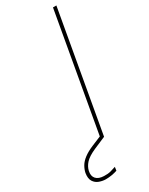

<svg xmlns="http://www.w3.org/2000/svg" viewBox="-354 -743 760 977"><g transform="rotate(-30 26.0 -254.0)"><path d="M32 0 156 -700H176L52 0ZM-48 192Q-66 192 -85.5 185Q-105 178 -116 160.5Q-127 143 -122 112Q-118 93 -107.5 75Q-97 57 -76 41Q-55 25 -22 11L43 -16L52 0L-18 30Q-61 49 -79 69Q-97 89 -102 112Q-108 140 -93.5 156Q-79 172 -48 173Q-25 174 -8 169.5Q9 165 23 160L20 181Q5 186 -12.5 189Q-30 192 -48 192Z"/></g></svg>

Font: DM Sans 10pt Thin
Style: Italic
Weight: 250
Italic angle: -10°
Version: Version 4.004;gftools[0.9.30]